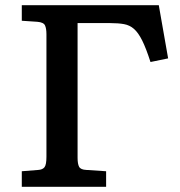

<svg xmlns="http://www.w3.org/2000/svg" viewBox="-20 -720 695 740"><path d="M64 0V-60L127 -65Q144 -66 151.5 -75.5Q159 -85 159 -116V-588Q159 -610 153.5 -622Q148 -634 124 -636L64 -640V-700H592L628 -495L560 -481Q543 -534 528 -564Q513 -594 496.5 -608.5Q480 -623 458 -627Q436 -631 405 -631H279V-112Q279 -88 285 -77Q291 -66 313 -65L389 -60V0Z"/></svg>

Font: Literata 7pt Medium
Style: Regular
Weight: 500
Designer: Latin by Veronika Burian and Jose Scaglione. Greek by Irene Vlachou. Cyrillic by Vera Evstafieva.
Foundry: TypeTogether
Version: Version 3.002